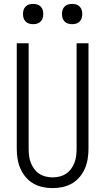

<svg xmlns="http://www.w3.org/2000/svg" viewBox="-20 -957 540 985"><path d="M250 8Q224 8 198.5 2.5Q173 -3 150.5 -16Q128 -29 111 -49.5Q94 -70 84 -93.5Q74 -117 70 -143Q66 -169 66 -195V-735H127V-195Q127 -177 129 -159Q131 -141 137.5 -123.5Q144 -106 155 -91Q166 -76 181 -66Q196 -56 214 -51.5Q232 -47 250 -47Q268 -47 286 -51.5Q304 -56 319 -66Q334 -76 345 -91Q356 -106 362.5 -123.5Q369 -141 371 -159Q373 -177 373 -195V-735H434V-195Q434 -169 430 -143Q426 -117 416 -93.5Q406 -70 389 -49.5Q372 -29 349.5 -16Q327 -3 301.5 2.5Q276 8 250 8ZM350 -833Q339 -833 329 -836Q319 -839 311.5 -846.5Q304 -854 301 -864Q298 -874 298 -885Q298 -896 301 -906Q304 -916 311.5 -923.5Q319 -931 329 -934Q339 -937 350 -937Q361 -937 371 -934Q381 -931 388.5 -923.5Q396 -916 399 -906Q402 -896 402 -885Q402 -874 399 -864Q396 -854 388.5 -846.5Q381 -839 371 -836Q361 -833 350 -833ZM150 -833Q139 -833 129 -836Q119 -839 111.5 -846.5Q104 -854 101 -864Q98 -874 98 -885Q98 -896 101 -906Q104 -916 111.5 -923.5Q119 -931 129 -934Q139 -937 150 -937Q161 -937 171 -934Q181 -931 188.5 -923.5Q196 -916 199 -906Q202 -896 202 -885Q202 -874 199 -864Q196 -854 188.5 -846.5Q181 -839 171 -836Q161 -833 150 -833Z"/></svg>

Font: Iosevka Light
Style: Regular
Weight: 300
Monospace: yes
Designer: Belleve Invis
Foundry: Belleve Invis
Version: Version 32.5.0; ttfautohint (v1.8.4)